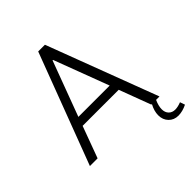

<svg xmlns="http://www.w3.org/2000/svg" viewBox="-234 -842 1145 1145"><g transform="rotate(-45 338.5 -270.0)"><path d="M309.1 -603H305.2L175.8 -255.9H439.9ZM666 110.8 676.8 142.1Q638.2 161.1 603 161.1Q566.4 161.1 542.7 136.7Q519 112.3 519 74.2Q519 38.6 540 0H535.2L460 -200.2H155.8L82 0H17.1L282.2 -701.2H338.9L604 0H575.2Q559.1 35.6 559.1 64Q559.1 90.3 574.5 106.2Q589.8 122.1 615.2 122.1Q637.2 122.1 666 110.8Z"/></g></svg>

Font: LT Hoop Light
Style: Regular
Weight: 300
Designer: Daniel Lyons
Foundry: LyonsType
Version: Version 1.000